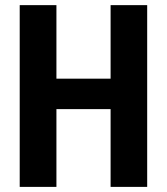

<svg xmlns="http://www.w3.org/2000/svg" viewBox="-20 -731 654 751"><path d="M555.7 0H412.6V-304.2H200.7V0H57.1V-710.9H200.7V-423.3H412.6V-710.9H555.7Z"/></svg>

Font: TypoPRO Roboto
Style: Bold
Weight: 700
Designer: Google
Version: Version 2.136; 2016